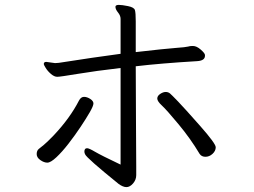

<svg xmlns="http://www.w3.org/2000/svg" viewBox="-20 -739 1040 785"><path d="M200 -186Q266 -256 303 -328Q311 -343 323.5 -343Q336 -343 349 -334.5Q362 -326 362 -316Q362 -306 347 -280Q332 -254 309 -219.5Q286 -185 260 -151.5Q234 -118 210.5 -96Q187 -74 173.5 -74Q160 -74 145 -84.5Q130 -95 130 -109Q130 -123 138.5 -130Q147 -137 159 -146.5Q171 -156 200 -186ZM796 -110Q759 -172 710 -231Q661 -290 642 -307.5Q623 -325 623 -336Q623 -347 635 -355Q647 -363 657.5 -363Q668 -363 675.5 -356.5Q683 -350 708.5 -323.5Q734 -297 798 -224.5Q862 -152 862 -137Q862 -122 849 -110Q836 -98 820 -98Q804 -98 796 -110ZM325 -119Q325 -133 336 -133Q344 -133 368.5 -118.5Q393 -104 473 -66V-461Q370 -449 298 -437Q226 -425 214 -425Q202 -425 188.5 -436.5Q175 -448 167 -461Q159 -474 159 -477Q159 -486 169 -486L205 -481L220 -482Q367 -505 473 -519V-662Q473 -675 462.5 -688Q452 -701 452 -711V-712Q453 -719 466 -719Q479 -719 503.5 -714Q528 -709 531.5 -698Q535 -687 535 -652V-526Q657 -540 698.5 -543Q740 -546 748.5 -548.5Q757 -551 766 -551H769Q784 -551 801 -536Q818 -521 818 -514V-511Q818 -491 786 -489Q636 -480 535 -468L536 -238L537 -58V-23Q537 -4 524 11Q511 26 497 26Q483 26 465 13Q334 -93 328 -108Q325 -114 325 -119Z"/></svg>

Font: LXGW WenKai Mono Lite
Style: Regular
Weight: 400
Monospace: yes
Designer: LXGW / Fontworks Inc.
Foundry: LXGW / Fontworks Inc.
Version: Version 1.520; June 14, 2025